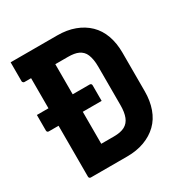

<svg xmlns="http://www.w3.org/2000/svg" viewBox="-162 -830 924 961"><g transform="rotate(-30 300.0 -350.0)"><path d="M12 -406H317Q322 -406 325 -403Q328 -400 328 -395Q328 -372 328 -350.5Q328 -329 328 -305H23Q18 -305 15 -308Q12 -311 12 -316Q12 -340 12 -361.5Q12 -383 12 -406ZM539 -239Q539 -184 523 -139Q507 -94 475.5 -63.5Q444 -33 399.5 -16.5Q355 0 300 0Q278 0 253 0Q228 0 202.5 0Q177 0 153.5 0Q130 0 113 0Q96 0 90 0Q85 0 82 -3Q79 -6 79 -11Q79 -88 79 -165.5Q79 -243 79 -320.5Q79 -398 79 -475.5Q79 -553 79 -630H228L219 -608Q219 -581 219 -554Q219 -527 219 -501Q219 -453 219 -405Q219 -357 219 -310Q219 -263 219 -215Q219 -167 219 -120Q231 -120 243.5 -120Q256 -120 268 -120Q280 -120 292 -120Q332 -120 355 -132.5Q378 -145 388.5 -171.5Q399 -198 399 -239V-461Q399 -484 396 -501.5Q393 -519 387.5 -532.5Q382 -546 373 -555Q364 -564 352.5 -569.5Q341 -575 326 -577.5Q311 -580 292 -580Q261 -580 229.5 -580Q198 -580 166.5 -580Q135 -580 103.5 -580Q72 -580 41 -580Q38 -580 35.5 -581.5Q33 -583 31.5 -585.5Q30 -588 30 -591Q30 -618 30 -645.5Q30 -673 30 -700Q61 -700 93.5 -700Q126 -700 160 -700Q194 -700 229 -700Q264 -700 299 -700Q355 -700 399.5 -683.5Q444 -667 475.5 -636.5Q507 -606 523 -561.5Q539 -517 539 -462Z"/></g></svg>

Font: Recursive Monospace
Style: Bold
Weight: 700
Version: Version 1.047